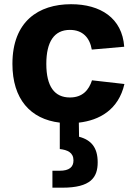

<svg xmlns="http://www.w3.org/2000/svg" viewBox="-20 -573 660 912"><path d="M571 -174 417 -191.5C402 -145.5 372.5 -110 312 -110C239.5 -110 200 -161.5 200 -269.5C200 -375 237.5 -431 312 -431C373.5 -431 406.5 -393 416 -337.5L570 -351C560.5 -487.5 457 -553 317.5 -553C163 -553 39 -471.5 39 -269.5C39 -103 124 -7 264 9.5V135C300.5 139 329 151.5 329 189C329 220.5 309 238 263.5 238H229V318.5H276C411 318.5 444 270 444 198C444 128.5 414 92 355.5 76.5L354.5 9.5C452 -1.5 543 -51.5 571 -174Z"/></svg>

Font: Monaspace Neon ExtraBold
Style: Regular
Weight: 800
Designer: Riley Cran & the Lettermatic Team
Foundry: Lettermatic
Version: Version 1.200 (Monaspace Neon)